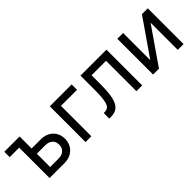

<svg xmlns="http://www.w3.org/2000/svg" viewBox="102 -1198 1898 1898"><g transform="rotate(-45 1051.0 -249.0)"><path d="M234 -500V-332H362Q401 -332 433 -320Q465 -308 488 -286Q511 -264 523.5 -233.5Q536 -203 536 -166Q536 -130 523.5 -99.5Q511 -69 488 -47Q465 -25 433.5 -12.5Q402 0 363 0H153V-425H20V-500ZM234 -73H352Q400 -73 427 -98.5Q454 -124 454 -167Q454 -209 427 -234Q400 -259 352 -259H234Z M656 -500H962V-425H737V0H656Z M986 -76H998Q1024 -76 1041 -87Q1058 -98 1067.5 -125.5Q1077 -153 1081 -199.5Q1085 -246 1085 -316V-500H1448V0H1367V-425H1165V-296Q1165 -214 1156.5 -157Q1148 -100 1129.5 -64.5Q1111 -29 1080.5 -13.5Q1050 2 1006 2H986Z M1681 -500V-120L1944 -500H2026V0H1945V-380L1682 0H1600V-500Z"/></g></svg>

Font: NT Somic
Style: Regular
Weight: 400
Designer: Ravid Balaliev — lead type designer, mastering
Michael Voronin — secret advisor, marketing
Ivan Kovalenko — best boy
Foundry: NT Type
Version: Version 0.7